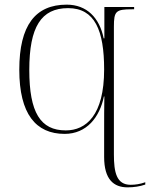

<svg xmlns="http://www.w3.org/2000/svg" viewBox="-20 -566 645 826"><path d="M529 240C556 240 582 236 605 228V218C583 226 562 229 542 229C481 229 470 175 470 98V-451C470 -518 478 -526 548 -526H557V-536H429V-401H426C408 -490 353 -546 267 -546C132 -546 63 -457 63 -266C63 -76 134 10 258 10C353 10 409 -62 427 -151H429C428 -122 428 -43 428 16V109C428 206 469 240 529 240ZM263 -5C154 -5 106 -82 106 -265C106 -450 157 -531 273 -531C388 -531 428 -435 428 -267C428 -70 350 -5 263 -5Z"/></svg>

Font: Noto Serif Display ExtraLight
Style: Regular
Weight: 200
Designer: Monotype Design Team
Foundry: Monotype Imaging Inc.
Version: Version 2.009